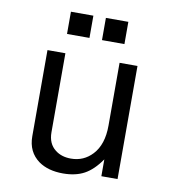

<svg xmlns="http://www.w3.org/2000/svg" viewBox="-82 -786 782 876"><g transform="rotate(10 309.0 -348.5)"><path d="M518 -524V0H443V-78Q407 -26 366.5 -4Q326 18 268 18Q199 18 155 -13Q101 -52 101 -125V-524H184V-158Q184 -105 219 -78Q248 -55 292 -55Q351 -55 391 -98Q435 -145 435 -233V-524ZM176 -715H280V-612H176ZM338 -715H442V-612H338Z"/></g></svg>

Font: Fragment Mono SC
Style: Regular
Weight: 400
Monospace: yes
Designer: Wei Huang based on Nimbus Sans by URW Studio, based on Helvetica by Max Miedinger.
Foundry: Wei Huang
Version: Version 1.012; ttfautohint (v1.8.4.7-5d5b)